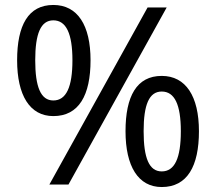

<svg xmlns="http://www.w3.org/2000/svg" viewBox="-20 -744 871 774"><path d="M195 -724C94 -724 49 -642 49 -501C49 -360 100 -276 195 -276C298 -276 345 -360 345 -501C345 -642 293 -724 195 -724ZM652 -714H575L179 0H256ZM195 -662C247 -662 272 -608 272 -501C272 -393 247 -339 195 -339C144 -339 122 -394 122 -501C122 -608 144 -662 195 -662ZM632 -438C531 -438 486 -356 486 -215C486 -74 537 10 632 10C735 10 782 -74 782 -215C782 -356 729 -438 632 -438ZM632 -375C684 -375 709 -322 709 -215C709 -106 684 -53 632 -53C581 -53 559 -107 559 -215C559 -322 581 -375 632 -375Z"/></svg>

Font: Noto Sans Elbasan
Style: Regular
Weight: 400
Designer: Monotype Design Team
Foundry: Monotype Imaging Inc.
Version: Version 2.004